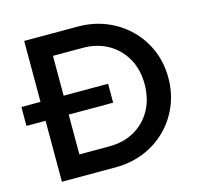

<svg xmlns="http://www.w3.org/2000/svg" viewBox="-102 -811 963 922"><g transform="rotate(-15 379.5 -350.0)"><path d="M95 0V-303H0V-397H95V-700H361Q437 -700 502 -673.5Q567 -647 615.5 -599.5Q664 -552 691 -488.5Q718 -425 718 -350Q718 -276 691 -212Q664 -148 616 -100.5Q568 -53 503 -26.5Q438 0 363 0ZM431 -303H210V-105H358Q430 -105 484.5 -136Q539 -167 569.5 -222.5Q600 -278 600 -351Q600 -423 569 -478Q538 -533 483.5 -564Q429 -595 358 -595H210V-397H431Z"/></g></svg>

Font: Outfit Medium
Style: Regular
Weight: 500
Designer: Rodrigo Fuenzalida
Foundry: fragTYPE
Version: Version 1.100; ttfautohint (v1.8.4.7-5d5b);gftools[0.9.27]